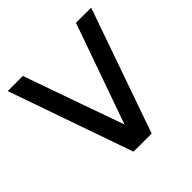

<svg xmlns="http://www.w3.org/2000/svg" viewBox="-187 -909 1078 1078"><g transform="rotate(-45 352.0 -370.0)"><path d="M424 0H280L21 -740H141L352 -143.5L563 -740H683.5Z"/></g></svg>

Font: 1883 Sans SemiBold
Style: Regular
Weight: 600
Designer: 1883 Sans project is a fork of Public Sans.
Version: Version 1.009